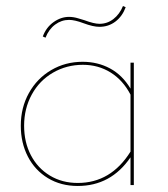

<svg xmlns="http://www.w3.org/2000/svg" viewBox="-20 -614 559 637"><path d="M131 -489 122 -493Q133 -523 157.5 -540.5Q182 -558 209 -558Q224 -558 240 -553Q256 -548 260 -547Q292 -535 310 -535Q336 -535 356.5 -551Q377 -567 388 -594L397 -590Q386 -560 363 -542.5Q340 -525 310 -525Q289 -525 257 -537Q228 -548 209 -548Q184 -548 163 -532.5Q142 -517 131 -489ZM424 -406V0H413V-92Q348 3 238 3Q182 3 139 -23Q96 -49 72.5 -94.5Q49 -140 49 -197Q49 -257 76 -305.5Q103 -354 150 -381.5Q197 -409 254 -409Q304 -409 345 -387Q386 -365 413 -320V-406ZM413 -111V-300Q388 -348 347 -373.5Q306 -399 255 -399Q201 -399 156 -373Q111 -347 85.5 -300.5Q60 -254 60 -197Q60 -142 82.5 -99Q105 -56 145.5 -31.5Q186 -7 238 -7Q348 -7 413 -111Z"/></svg>

Font: Ysabeau Infant Hairline
Style: Regular
Weight: 100
Designer: Christian Thalmann (Catharsis Fonts)
Version: Version 0.003